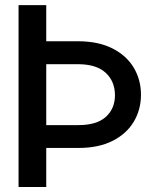

<svg xmlns="http://www.w3.org/2000/svg" viewBox="-20 -748 642 768"><path d="M54.2 -727.5H165V-583H293.9Q374.5 -582.5 430.4 -554Q486.3 -525.4 515.1 -477.1Q543.9 -428.7 543.9 -369.1Q543.9 -309.6 515.1 -261.2Q486.3 -212.9 430.4 -184.6Q374.5 -156.2 293.9 -156.2H165V0H54.2ZM293.9 -491.2H165V-247.6H293.9Q366.2 -247.6 402.8 -280Q439.5 -312.5 439.9 -367.2Q439.5 -422.9 402.8 -456.8Q366.2 -490.7 293.9 -491.2Z"/></svg>

Font: Inter Tight Medium
Style: Regular
Weight: 500
Designer: Rasmus Andersson
Foundry: rsms
Version: Version 3.004; ttfautohint (v1.8.4.7-5d5b)